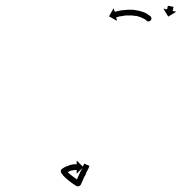

<svg xmlns="http://www.w3.org/2000/svg" viewBox="-20 -561 668 671"><path d="M586 -537Q586 -536 586 -536Q586 -535 586 -535Q586 -535 586 -535Q586 -534 586 -534Q586 -534 586 -534Q586 -533 585 -532Q585 -532 585 -531Q585 -530 585 -530Q585 -529 585 -529Q584 -528 584 -527Q584 -527 584 -526Q584 -525 584 -525Q584 -525 583 -524Q583 -524 583 -524Q583 -522 583 -523Q583 -523 583 -523L596 -520L568 -503L551 -531L564 -528Q564 -528 564 -528Q564 -527 564 -528Q564 -529 564 -529Q564 -529 564 -529Q564 -530 564 -530Q564 -531 565 -531Q565 -531 565 -532Q565 -532 565 -533Q565 -535 565 -535Q566 -536 566 -536Q566 -537 566 -537Q566 -538 566 -538Q566 -539 566 -539Q567 -540 567 -540Q567 -540 567 -540.5Q567 -541 567 -541Q567 -541 567 -541Q567 -541 567 -541L586 -537Q586 -537 586 -537ZM508 -502Q508 -502 508 -502Q508 -502 508 -503Q508 -503 507.5 -503Q507 -503 507 -503Q508 -501 508 -500Q508 -500 508 -500.5Q508 -501 508 -501Q508 -501 508 -501Q508 -501 508 -501Q512 -493 504.5 -488Q497 -483 491 -490Q491 -490 491.5 -490Q492 -490 492 -489Q492 -489 492 -489Q492 -489 492 -489Q491 -490 489 -492Q489 -492 489 -491.5Q489 -491 490 -491Q490 -491 490 -491Q490 -491 490 -491Q487 -493 484 -495Q484 -495 484 -495Q484 -495 484 -495Q484 -495 484 -495Q484 -495 484 -495Q480 -497 475 -499Q475 -499 475 -499Q475 -499 475 -499Q476 -499 476 -499Q476 -499 476 -499Q471 -501 465 -503Q465 -503 465 -503Q465 -503 465 -503Q465 -503 465 -503Q465 -503 465 -503Q460 -504 454 -506Q454 -506 454 -506Q454 -506 454 -506Q454 -506 454 -505.5Q454 -505 454 -505Q448 -506 442 -507Q442 -507 442 -507Q442 -507 442 -507Q442 -507 442 -507Q442 -507 442 -507Q436 -507 430 -507Q430 -507 430 -507Q430 -507 430 -507Q430 -507 430.5 -507Q431 -507 431 -507Q425 -507 419 -507Q419 -507 419 -507Q419 -507 419 -507Q419 -507 419 -507Q419 -507 419 -507Q414 -506 408 -505Q408 -505 408 -505Q408 -505 408 -505Q408 -505 408 -505Q408 -505 408 -505Q404 -504 399 -504Q399 -504 399 -504Q399 -504 399 -504Q399 -504 399 -504Q399 -504 399 -504Q395 -503 392 -502Q392 -502 392 -502Q392 -502 392 -502Q392 -502 392 -502Q392 -502 392 -502Q390 -501 388 -501Q388 -501 388 -501Q388 -501 388 -501Q388 -501 388 -501Q388 -501 388 -501Q387 -501 386 -500L389 -488L361 -504L377 -532L381 -520Q382 -520 382 -520Q382 -520 382 -520Q382 -520 382 -520Q382 -520 382 -520Q382 -520 382 -520Q385 -521 387 -521Q387 -521 387 -521Q387 -521 387 -521Q387 -521 387 -521Q387 -521 387 -521Q391 -522 395 -523Q395 -523 395 -523Q395 -523 395 -523Q395 -523 395 -523Q395 -523 395 -523Q400 -524 405 -525Q405 -525 405 -525Q405 -525 405 -525Q405 -525 405 -525Q405 -525 405 -525Q411 -526 417 -526Q417 -526 417 -526Q417 -526 417 -526Q417 -526 417 -526Q417 -526 417 -526Q423 -527 430 -527Q430 -527 430 -527Q430 -527 430 -527Q430 -527 430 -527Q430 -527 430 -527Q437 -527 443 -527Q443 -527 443 -527Q443 -527 444 -527Q444 -527 444 -527Q444 -527 444 -527Q450 -526 457 -525Q457 -525 457 -525Q457 -525 457 -525Q457 -525 457.5 -525Q458 -525 458 -525Q464 -524 471 -522Q471 -522 471 -522Q471 -522 471 -522Q471 -522 471 -522Q471 -522 471 -522Q477 -520 483 -518Q483 -518 483 -518Q483 -518 483 -518Q483 -518 483 -518Q483 -518 483 -518Q489 -515 494 -513Q494 -513 494 -512.5Q494 -512 494 -512Q494 -512 494 -512Q494 -512 494 -512Q498 -510 502 -507Q502 -507 502 -507Q502 -507 502 -507Q502 -507 502 -507Q502 -507 502 -507Q505 -505 507 -503Q507 -503 507 -503Q507 -503 507 -503Q507 -502 507 -502Q507 -502 507 -502Q507 -502 507.5 -504Q508 -506 503 -505Q488 -502 489.5 -496Q491 -490 490 -492Q490 -492 490 -492Q490 -492 490 -492Q490 -492 490 -492.5Q490 -493 490 -493Q489 -496 488 -499Q488 -499 488 -499.5Q488 -500 488 -500Q488 -500 488 -500Q488 -500 488 -500Q488 -502 487 -504L507 -505Q507 -504 508 -502ZM292 20Q292 21 291 23Q290 25 289 28Q287 30 286 34Q284 38 282 41Q280 46 279 50Q277 53 274 58Q273 61 272 63Q271 65 270 67Q269 70 268 72Q267 74 266 76Q265 79 264 81Q263 83 262 85Q260 88 255 90Q250 91 247 89Q243 87 232.5 79.5Q222 72 211 62.5Q200 53 194.5 44Q189 35 197 29Q197 29 197 29Q197 29 197 29Q197 29 197 29Q197 29 197 29Q205 23 213 20Q213 20 213 20Q213 20 213 20Q213 20 213.5 20Q214 20 214 20Q221 17 227 15Q227 15 227 15Q227 15 227 15Q227 15 227.5 15Q228 15 228 15Q233 14 238 13Q238 13 238 13Q238 13 238 13Q238 13 238 13Q238 13 238 13Q242 13 245 13Q245 13 245 13Q245 13 245 13Q245 13 245.5 13Q246 13 246 13Q247 13 248 13V0L271 23L248 46V33Q247 33 246 33Q246 33 246 33Q246 33 246 33Q246 33 246 33Q246 33 246 33Q243 33 240 33Q240 33 240 33Q240 33 240 33Q240 33 240 33Q240 33 240 33Q236 34 232 35Q232 35 232 35Q232 35 232 34Q232 34 232 34Q232 34 232 34Q227 36 221 38Q221 38 221 38Q221 38 221 38Q221 38 221.5 38Q222 38 222 38Q215 41 209 45Q209 45 209 45Q209 45 209 45Q209 45 209 45Q209 45 209 45Q208 46 209 41Q210 36 212 35Q211 35 217 41Q226 50 237 57.5Q248 65 258 73Q261 75 252 77Q242 80 244 77Q247 71 248 68Q249 66 250 63.5Q251 61 252 59Q253 57 254 54.5Q255 52 256 50Q258 47 260 41Q262 37 264 33Q266 30 268 26Q270 22 270 19Q271 18 273 15Q273 13 274 12Q274 11 275 11L293 19Q293 19 292.5 19.5Q292 20 292 20Z"/></svg>

Font: FRB American Cursive Just Arrows Black
Style: Bold Italic
Weight: 900
Italic angle: -25°
Version: Version 2.0;Modular Font Editor K font №1